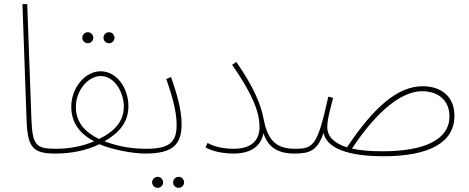

<svg xmlns="http://www.w3.org/2000/svg" viewBox="-20 -734 2259 924"><path d="M246 5C256 5 262 -1 262 -7C262 -13 259 -18 249 -18C151 -18 136 -36 131 -165L111 -714H88L108 -154C113 -23 139 5 246 5Z M505 -526C519 -526 531 -538 531 -552C531 -567 519 -579 505 -579C490 -579 478 -567 478 -552C478 -538 490 -526 505 -526ZM403 -526C417 -526 429 -538 429 -552C429 -567 417 -579 403 -579C388 -579 376 -567 376 -552C376 -538 388 -526 403 -526ZM246 5C320 5 396 -9 458 -40C516 -15 616 5 680 5C690 5 696 -1 696 -7C696 -14 692 -18 683 -18C591 -18 525 -38 483 -54C551 -93 598 -144 598 -223C598 -310 542 -391 464 -391C392 -391 323 -315 323 -219C323 -127 385 -79 433 -54C378 -30 313 -18 250 -18ZM345 -219C345 -301 406 -368 464 -368C537 -368 576 -281 576 -222C576 -146 527 -100 457 -65C397 -94 345 -139 345 -219Z M680 5C816 5 854 -42 854 -137C854 -200 834 -277 803 -363L780 -354C812 -263 830 -194 830 -132C830 -51 797 -18 684 -18ZM840 170C854 170 866 158 866 144C866 129 854 117 840 117C825 117 813 129 813 144C813 158 825 170 840 170ZM739 170C753 170 765 158 765 144C765 129 753 117 739 117C724 117 712 129 712 144C712 158 724 170 739 170Z M1104 -18C1062 -18 1014 -26 979 -46L969 -25C1002 -5 1056 5 1104 5C1201 5 1238 -42 1248 -93C1268 -30 1312 5 1396 5C1406 5 1412 -1 1412 -7C1412 -13 1409 -18 1399 -18C1299 -18 1266 -71 1248 -164C1238 -220 1206 -310 1117 -436L1097 -422C1209 -262 1229 -179 1229 -124C1229 -64 1197 -18 1104 -18Z M1824 18C2053 18 2167 -52 2167 -177C2167 -271 2102 -319 2014 -319C1893 -319 1777 -216 1650 -25C1586 -45 1555 -78 1555 -123C1555 -164 1575 -229 1583 -263L1560 -269C1508 -33 1489 -18 1400 -18L1396 5C1468 5 1508 -7 1537 -95C1556 -3 1702 18 1824 18ZM2012 -295C2089 -295 2143 -251 2143 -174C2143 -63 2025 -6 1821 -6C1762 -6 1713 -10 1674 -19C1767 -160 1892 -295 2012 -295Z"/></svg>

Font: Noto Sans Arabic UI SmCn Th
Style: Regular
Weight: 100
Width: 4
Designer: Monotype Design Team, Nadine Chahine and Nizar Qandah
Foundry: Monotype Imaging Inc.
Version: Version 2.010